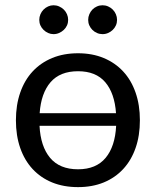

<svg xmlns="http://www.w3.org/2000/svg" viewBox="-20 -722 607 748"><path d="M134 -232Q138 -151.5 175.2 -107Q212.5 -62.5 284 -62.5Q354.5 -62.5 391.5 -107Q428.5 -151.5 432.5 -232ZM432 -281Q426.5 -359 390 -401.8Q353.5 -444.5 284 -444.5Q214 -444.5 177 -401.8Q140 -359 134.5 -281ZM284 -514.5Q339.5 -514.5 384 -496Q428.5 -477.5 460 -443.5Q491.5 -409.5 508.2 -361.2Q525 -313 525 -253.5Q525 -193.5 508.2 -145.5Q491.5 -97.5 460 -63.5Q428.5 -29.5 384 -11.2Q339.5 7 284 7Q228 7 183.2 -11.2Q138.5 -29.5 107 -63.5Q75.5 -97.5 58.8 -145.5Q42 -193.5 42 -253.5Q42 -313 58.8 -361.2Q75.5 -409.5 107 -443.5Q138.5 -477.5 183.2 -496Q228 -514.5 284 -514.5ZM245.5 -644.5Q245.5 -633 241 -623Q236.5 -613 228.5 -605.5Q220.5 -598 210.2 -593.5Q200 -589 188.5 -589Q177.5 -589 167.5 -593.5Q157.5 -598 149.8 -605.5Q142 -613 137.5 -623Q133 -633 133 -644.5Q133 -656 137.5 -666.5Q142 -677 149.8 -684.8Q157.5 -692.5 167.5 -697Q177.5 -701.5 188.5 -701.5Q200 -701.5 210.2 -697Q220.5 -692.5 228.5 -684.8Q236.5 -677 241 -666.5Q245.5 -656 245.5 -644.5ZM436 -644.5Q436 -633 431.5 -623Q427 -613 419.2 -605.5Q411.5 -598 401.2 -593.5Q391 -589 379.5 -589Q368 -589 357.8 -593.5Q347.5 -598 340 -605.5Q332.5 -613 328 -623Q323.5 -633 323.5 -644.5Q323.5 -656 328 -666.5Q332.5 -677 340 -684.8Q347.5 -692.5 357.8 -697Q368 -701.5 379.5 -701.5Q391 -701.5 401.2 -697Q411.5 -692.5 419.2 -684.8Q427 -677 431.5 -666.5Q436 -656 436 -644.5Z"/></svg>

Font: Lato-Regular
Style: Regular
Weight: 400
Designer: Lukasz Dziedzic with Adam Twardoch and Botio Nikoltchev
Foundry: tyPoland Lukasz Dziedzic
Version: Version 2.015; 2015-08-06; http://www.latofonts.com/